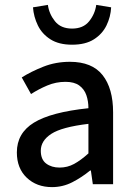

<svg xmlns="http://www.w3.org/2000/svg" viewBox="-20 -754 551 786"><path d="M193 12Q130 12 89.5 -26.5Q49 -65 49 -130Q49 -209 119 -252Q189 -295 342 -311Q342 -340 333.5 -364.5Q325 -389 304.5 -404Q284 -419 248 -419Q209 -419 173.5 -404Q138 -389 107 -369L69 -437Q107 -461 157.5 -481Q208 -501 266 -501Q357 -501 400 -446.5Q443 -392 443 -294V0H360L352 -56H349Q315 -28 276 -8Q237 12 193 12ZM224 -68Q256 -68 283.5 -83Q311 -98 342 -126V-247Q233 -234 190 -206Q147 -178 147 -137Q147 -101 169 -84.5Q191 -68 224 -68ZM275 -571Q221 -571 186.5 -593Q152 -615 135 -650Q118 -685 115 -724L176 -734Q181 -697 205 -667Q229 -637 275 -637Q321 -637 345 -667Q369 -697 374 -734L435 -724Q433 -685 416 -650Q399 -615 364.5 -593Q330 -571 275 -571Z"/></svg>

Font: Assistant SemiBold
Style: Regular
Weight: 600
Designer: Hebrew By Ben Nathan, Latin by Paul Hunt
Version: Version 3.000